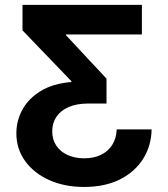

<svg xmlns="http://www.w3.org/2000/svg" viewBox="-20 -549 682 779"><path d="M321.3 209.5Q241.2 209.5 179.2 181.4Q117.2 153.3 81.8 104.2Q46.4 55.2 46.4 -8.3Q46.4 -59.1 70.8 -104Q95.2 -148.9 144.8 -179.4Q194.3 -210 269.5 -216.3V-219.7L71.3 -425.8V-529.3H555.7V-409.2H247.6V-406.2L412.1 -230V-128.9H337.4Q291 -128.9 258.5 -114.7Q226.1 -100.6 209 -75.2Q191.9 -49.8 191.9 -16.1Q191.9 17.1 208.3 41.7Q224.6 66.4 254.2 79.8Q283.7 93.3 321.8 93.3Q360.8 93.3 389.9 79.1Q418.9 64.9 435.5 38.6Q452.1 12.2 453.6 -23.9H595.2Q593.8 43 560.5 95.7Q527.3 148.4 466.6 179Q405.8 209.5 321.3 209.5Z"/></svg>

Font: Inter Cardless Tabular Bold
Style: Bold
Weight: 700
Designer: Rasmus Andersson
Foundry: rsms
Version: Version 4.000;git-4fc901f